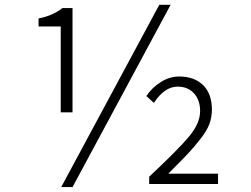

<svg xmlns="http://www.w3.org/2000/svg" viewBox="-20 -762 1040 795"><path d="M231.4 -296.9V-652.3H139.6V-685.5Q199.2 -697.3 238.3 -728.5H280.3V-296.9ZM233.4 12.7 639.6 -742.2H686.5L280.3 12.7ZM597.7 0V-30.3Q718.8 -143.6 763.7 -197.8Q808.6 -252 808.6 -301.8Q808.6 -347.7 783.2 -375.5Q757.8 -403.3 715.8 -403.3Q661.1 -403.3 617.2 -335.9L585.9 -364.3Q609.4 -399.4 646 -422.4Q682.6 -445.3 721.7 -445.3Q784.2 -445.3 820.8 -409.7Q857.4 -374 857.4 -307.6Q857.4 -277.3 847.2 -249Q836.9 -220.7 809.1 -185.5Q781.2 -150.4 759.3 -127Q737.3 -103.5 689.5 -55.7Q681.6 -47.9 676.8 -43H882.8V0Z"/></svg>

Font: Gen Shin Gothic Monospace Light
Style: Regular
Weight: 300
Designer: [Source Han Sans]
Ryoko NISHIZUKA  (kana & ideographs); Paul D. Hunt (Latin, Greek & Cyrillic); Wenlong ZHANG  (bopomofo
Version: Version 1.002.20150607